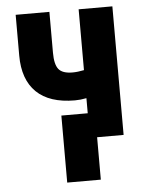

<svg xmlns="http://www.w3.org/2000/svg" viewBox="-51 -570 593 786"><g transform="rotate(-5 245.0 -176.5)"><path d="M440.4 0H301.8V-163.1Q277.3 -158.2 254.4 -158.2Q149.9 -158.2 96.4 -210.2Q43 -262.2 43 -360.8V-528.3H181.6V-360.4Q181.6 -312 197.5 -292.5Q213.4 -272.9 254.4 -272.9Q275.9 -272.9 301.8 -278.3V-528.3H440.4ZM331.5 174.3H193.4V-101.1H331.5Z"/></g></svg>

Font: Roboto Condensed
Style: Bold
Weight: 700
Designer: Google
Version: Version 2.134; 2016